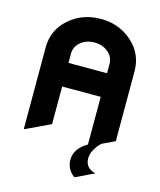

<svg xmlns="http://www.w3.org/2000/svg" viewBox="-137 -844 961 1151"><g transform="rotate(15 344.0 -268.5)"><path d="M463.9 -441.9V-499Q463.9 -543.5 428.7 -572.3Q394.5 -600.6 344.5 -600.6Q294.4 -600.6 259.5 -571.8Q224.6 -543 224.6 -499V-441.9ZM73.2 9.8H68.4V-496.1Q68.4 -604.5 149.4 -675.8Q230.5 -747.1 345 -747.1Q459.5 -747.1 539.8 -675.3Q620.1 -603.5 620.1 -496.1V-62L539.6 -23.9Q486.8 29.3 486.8 80.1Q486.8 140.1 551.3 156.2L439 210H434.1Q385.7 172.9 385.7 115.2Q385.7 45.9 463.9 0.5V-295.4H224.6V-62Z"/></g></svg>

Font: Nova Round
Style: Bold
Weight: 700
Designer: Wojciech Kalinowski "wmk69" (wmk69@o2.pl)
Foundry: Wojciech Kalinowski "wmk69" (wmk69@o2.pl)
Version: Version 3.1.0; 2021-05-23